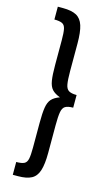

<svg xmlns="http://www.w3.org/2000/svg" viewBox="-142 -919 597 1045"><g transform="rotate(15 157.0 -396.5)"><path d="M46.4 77.1V4.9Q76.2 4.9 90.8 -2.2Q105.5 -9.3 109.9 -30.8Q114.3 -52.2 114.3 -94.2V-232.4Q114.3 -289.1 119.4 -320.6Q124.5 -352.1 139.6 -368.9Q154.8 -385.7 185.1 -396.5Q154.8 -407.7 139.6 -424.3Q124.5 -440.9 119.4 -472.4Q114.3 -503.9 114.3 -560.5V-698.7Q114.3 -741.2 109.9 -762.5Q105.5 -783.7 90.8 -790.8Q76.2 -797.9 46.4 -797.9V-870.1H75.7Q124 -870.1 151.4 -855.5Q178.7 -840.8 190.2 -804.9Q201.7 -769 201.7 -705.1V-549.8Q201.7 -500.5 206.1 -475.3Q210.4 -450.2 224.9 -441.2Q239.3 -432.1 269.5 -432.1V-360.8Q239.3 -360.8 224.9 -351.8Q210.4 -342.8 206.1 -317.6Q201.7 -292.5 201.7 -243.2V-87.9Q201.7 -24.4 190.2 11.7Q178.7 47.9 151.4 62.5Q124 77.1 75.7 77.1Z"/></g></svg>

Font: AntonioLight
Style: Regular
Weight: 300
Designer: Vernon Adams
Foundry: Vernon Adams
Version: Version 1.002